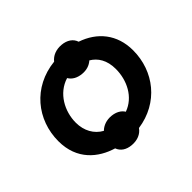

<svg xmlns="http://www.w3.org/2000/svg" viewBox="-142 -735 952 952"><g transform="rotate(-45 333.5 -259.5)"><path d="M362 -385C391 -382 416 -390 435 -407C472 -385 498 -346 498 -284C498 -205 459 -126 383 -99C371 -119 348 -132 318 -135C286 -138 258 -128 239 -109C195 -133 169 -179 169 -236C169 -315 213 -398 295 -423C308 -401 331 -388 362 -385ZM287 39C323 42 354 30 372 4C527 -18 624 -142 624 -289C624 -401 560 -477 463 -510C454 -538 428 -556 392 -559C356 -562 326 -550 307 -526C145 -509 43 -382 43 -232C43 -102 127 -35 217 -8C227 19 251 36 287 39Z"/></g></svg>

Font: Fixel Display 20240404 SemiBold
Style: Italic
Weight: 600
Italic angle: -10°
Designer: AlfaBravo + MacPaw
Foundry: Kyrylo Tkachov, Marchela Mozhyna, Serhii Makarenko, Maria Weinstein, Zakhar Kryvoshyya
Version: Version 1.211;Glyphs 3.2 (3225)